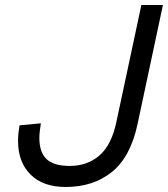

<svg xmlns="http://www.w3.org/2000/svg" viewBox="-20 -730 670 766"><path d="M242 16Q152 16 102 -33.5Q52 -83 52 -168Q52 -185 54 -202.5Q56 -220 58 -230L143 -238Q141 -226 139 -209Q137 -192 137 -180Q137 -122 166 -95Q195 -68 258 -68Q329 -68 377 -110Q425 -152 444 -242L544 -710H630L529 -236Q501 -104 426.5 -44Q352 16 242 16Z"/></svg>

Font: Geist Mono
Style: Italic
Weight: 400
Italic angle: -12°
Monospace: yes
Designer: Basement.studio, Andrés Briganti, Mateo Zaragoza
Foundry: Basement.studio, Vercel, Andrés Briganti, Guido Ferreyra, Mateo Zaragoza
Version: Version 1.500